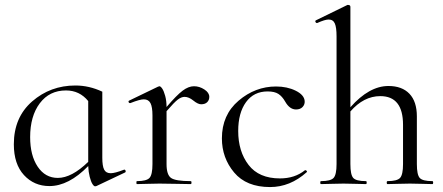

<svg xmlns="http://www.w3.org/2000/svg" viewBox="-20 -745 1792 777"><path d="M481 -58Q486 -60 488 -54.5Q490 -49 486 -47L370 8Q367 9 365 9Q360 9 354 -0.5Q348 -10 343 -29.5Q338 -49 337 -73Q258 8 180 8Q118 8 77 -36.5Q36 -81 36 -161Q36 -270 110 -334.5Q184 -399 285 -399Q341 -399 394 -374V-107Q394 -73 401.5 -58.5Q409 -44 428 -44Q445 -44 481 -58ZM214 -25Q270 -25 337 -90V-336Q302 -379 247 -379Q180 -379 141 -327Q102 -275 102 -190Q102 -116 132.5 -70.5Q163 -25 214 -25Z M827 -353Q827 -340 818.5 -331.5Q810 -323 794 -323Q781 -323 762.5 -338Q744 -353 727 -353Q714 -353 699.5 -342Q685 -331 654 -295V-81Q654 -38 672 -25Q690 -12 752 -12Q755 -12 755 -6Q755 0 752 0Q737 0 694 -1Q651 -2 625 -2Q607 -2 576 -1Q545 0 534 0Q532 0 532 -6Q532 -12 534 -12Q573 -12 585 -25Q597 -38 597 -81V-278Q597 -312 589 -327.5Q581 -343 562 -343Q546 -343 508 -328Q505 -327 502.5 -329Q500 -331 500 -334Q500 -337 503 -338L619 -394Q625 -396 625 -396Q630 -396 636.5 -386.5Q643 -377 648.5 -357Q654 -337 654 -312Q695 -360 719 -378Q743 -396 765 -396Q787 -396 807 -383Q827 -370 827 -353Z M1073 12Q977 12 927.5 -47Q878 -106 878 -185Q878 -280 945.5 -337.5Q1013 -395 1097 -395Q1142 -395 1176.5 -378Q1211 -361 1213 -336Q1214 -322 1204.5 -312Q1195 -302 1178 -302Q1152 -302 1134 -334Q1122 -355 1106.5 -365Q1091 -375 1063 -375Q1007 -375 975.5 -331.5Q944 -288 944 -215Q944 -132 986 -77.5Q1028 -23 1113 -23Q1173 -23 1214 -56Q1216 -57 1218.5 -55.5Q1221 -54 1222 -52Q1223 -50 1221 -48Q1154 12 1073 12Z M1730 -12Q1733 -12 1733 -6Q1733 0 1730 0Q1719 0 1688.5 -1Q1658 -2 1639 -2Q1620 -2 1589.5 -1Q1559 0 1548 0Q1545 0 1545 -6Q1545 -12 1548 -12Q1587 -12 1599 -25Q1611 -38 1611 -81V-240Q1611 -356 1519 -356Q1452 -356 1398 -294V-81Q1398 -38 1409.5 -25Q1421 -12 1461 -12Q1464 -12 1464 -6Q1464 0 1461 0Q1450 0 1419.5 -1Q1389 -2 1370 -2Q1351 -2 1320.5 -1Q1290 0 1279 0Q1276 0 1276 -6Q1276 -12 1279 -12Q1318 -12 1330 -25Q1342 -38 1342 -81V-598Q1342 -634 1335 -650Q1328 -666 1310 -666Q1295 -666 1264 -652Q1261 -651 1258.5 -653.5Q1256 -656 1256 -659Q1256 -662 1259 -663L1386 -725H1389Q1398 -725 1398 -717V-311Q1474 -397 1552 -397Q1607 -397 1637 -365.5Q1667 -334 1667 -274V-81Q1667 -38 1678.5 -25Q1690 -12 1730 -12Z"/></svg>

Font: Cormorant Infant
Style: Regular
Weight: 400
Designer: Christian Thalmann (Catharsis Fonts)
Version: Version 1.000;PS 002.000;hotconv 1.0.88;makeotf.lib2.5.64775